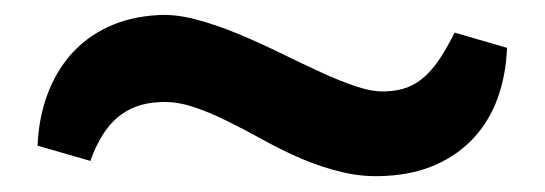

<svg xmlns="http://www.w3.org/2000/svg" viewBox="-20 -388 715 252"><path d="M29.3 -196.8Q30.8 -232.9 42 -263.4Q53.2 -293.9 73.2 -316.7Q93.3 -339.4 122.1 -352.8Q150.9 -366.2 187.5 -368.2Q210.4 -369.6 237.1 -362.5Q263.7 -355.5 291.5 -344Q319.3 -332.5 347.2 -318.8Q375 -305.2 400.4 -293.5Q425.8 -281.7 448 -274.4Q470.2 -267.1 486.3 -268.1Q502.4 -268.6 514.9 -273.4Q527.3 -278.3 537.8 -287.8Q548.3 -297.4 557.6 -311.5Q566.9 -325.7 576.7 -345.2L645.5 -325.2Q644 -289.1 633.1 -259Q622.1 -229 601.8 -207Q581.5 -185.1 552.7 -172.1Q523.9 -159.2 487.3 -157.2Q457.5 -155.3 429.7 -161.9Q401.9 -168.5 375.7 -179.7Q349.6 -190.9 325 -204.6Q300.3 -218.3 277.1 -229.7Q253.9 -241.2 231.7 -248.3Q209.5 -255.4 188.5 -253.9Q156.2 -252.4 134.3 -233.9Q112.3 -215.3 98.6 -176.8L29.3 -196.8Z"/></svg>

Font: Doppio One
Style: Regular
Weight: 400
Designer: Szymon Celej
Foundry: Szymon Celej
Version: Version 1.002